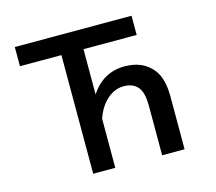

<svg xmlns="http://www.w3.org/2000/svg" viewBox="-112 -925 1225 1090"><g transform="rotate(-15 500.0 -380.0)"><path d="M305.7 24.9V-672.4H62V-785.2H748V-672.4H435.5V-406.7Q508.8 -518.1 634.8 -518.1Q742.7 -518.1 799.8 -445.8Q842.8 -392.1 842.8 -285.2V24.9H710.9V-268.1Q710.9 -339.4 686.5 -372.6Q659.2 -410.2 599.6 -410.2Q540.5 -410.2 491.2 -359.4Q455.6 -322.8 435.5 -264.2V24.9Z"/></g></svg>

Font: BIZ UDGothic
Style: Bold
Weight: 700
Monospace: yes
Designer: TypeBank Co., Ltd.
Foundry: Morisawa Inc.
Version: Version 1.05